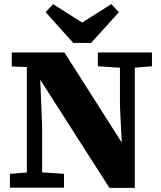

<svg xmlns="http://www.w3.org/2000/svg" viewBox="-20 -909 781 930"><path d="M28 0V-67L129 -75H169L290 -67V0ZM110 0V-621H171L184 -298V0ZM454 -588V-655H716V-588L617 -580H577ZM510 1 173 -526H147L119 -584L37 -587V-655H292L572 -215L570 -212L561 -395V-655H633V1ZM237 -889 422 -772H334L519 -889L556 -850L421 -701H335L201 -850Z"/></svg>

Font: Source Serif 4 ExtraBold
Style: Regular
Weight: 800
Designer: Frank Grießhammer
Foundry: Adobe Systems Incorporated
Version: Version 4.004;hotconv 1.0.116;makeotfexe 2.5.65601